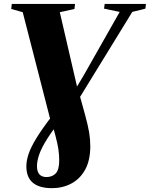

<svg xmlns="http://www.w3.org/2000/svg" viewBox="-20 -763 762 976"><path d="M244 193.5Q180 193.5 147 166Q114 138.5 114 82Q114 53.5 125.5 19.2Q137 -15 165.5 -61.5Q194 -108 244 -173L343.5 -276.5L405 -379L588.5 -702.5L509 -719L512 -743H722L719 -719L652.5 -702.5L346.5 -204.5L275 -135.5Q232 -79 208.8 -39Q185.5 1 176.8 30Q168 59 168 81Q168 110.5 180.8 123.8Q193.5 137 216 137Q245 137 263 118.8Q281 100.5 281 52Q281 25.5 277 -3.2Q273 -32 261 -76.5L249 -120L238.5 -144.5L95.5 -701L37 -717.5L40 -743H361.5L358.5 -717.5L284 -701L376.5 -301.5L384.5 -280.5L411.5 -183Q427 -126.5 433 -91Q439 -55.5 439 -20.5Q439 52 412.8 99.5Q386.5 147 342.2 170.2Q298 193.5 244 193.5Z"/></svg>

Font: Merriweather 120pt Black
Style: Italic
Weight: 900
Italic angle: -7.8°
Version: Version 2.101